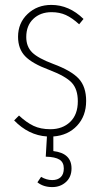

<svg xmlns="http://www.w3.org/2000/svg" viewBox="-20 -551 420 789"><path d="M334 -136.2Q334 -74.2 296.6 -34.4Q259.3 5.4 199.2 9.8V69.8Q273.9 78.6 273.9 141.1Q273.9 176.3 251 197Q228 217.8 194.8 217.8Q158.2 217.8 133.8 198.2L148.9 175.8Q170.9 189 194.8 189Q216.8 189 229.5 177Q242.2 165 242.2 141.1Q242.2 116.2 224.6 105Q207 93.8 168 92.8L172.9 9.8Q97.2 4.9 38.1 -56.2L58.1 -76.2Q88.4 -47.9 117.7 -33.9Q147 -20 187 -20Q236.8 -20 268.3 -50Q299.8 -80.1 299.8 -134.8Q299.8 -184.1 275.1 -210.9Q250.5 -237.8 181.2 -264.2Q111.8 -290 83 -320.3Q54.2 -350.6 54.2 -399.9Q54.2 -456.5 93.5 -493.7Q132.8 -530.8 190.9 -530.8Q264.2 -530.8 323.2 -473.1L305.2 -451.2Q276.4 -477.5 250.5 -489.3Q224.6 -501 191.9 -501Q146 -501 116.9 -473.4Q87.9 -445.8 87.9 -398.9Q87.9 -359.4 112.3 -335.4Q136.7 -311.5 199.2 -288.1Q272.9 -260.7 303.5 -227.8Q334 -194.8 334 -136.2Z"/></svg>

Font: Fira Sans Compressed UltraLight
Style: Regular
Weight: 200
Width: 1
Designer: Carrois Corporate & Edenspiekermann AG
Foundry: Carrois Corporate GbR & Edenspiekermann AG
Version: Version 4.203;PS 004.203;hotconv 1.0.88;makeotf.lib2.5.64775